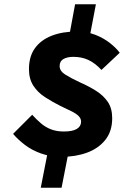

<svg xmlns="http://www.w3.org/2000/svg" viewBox="-20 -765 640 895"><path d="M268 -34Q215 -34 171.5 -49.5Q128 -65 95.5 -90Q63 -115 41 -141L130 -230Q150 -208 171 -190Q192 -172 218 -162Q244 -152 278 -152Q318 -152 338 -164Q358 -176 358 -198Q358 -212 347 -223.5Q336 -235 314 -246Q292 -257 262 -271Q224 -290 190 -312Q156 -334 135.5 -365.5Q115 -397 115 -443Q115 -502 143 -540.5Q171 -579 221 -598.5Q271 -618 336 -618Q386 -618 425 -602.5Q464 -587 493 -564Q522 -541 538 -519L453 -439Q423 -471 392 -485.5Q361 -500 322 -500Q294 -500 276 -490Q258 -480 258 -457Q258 -434 284 -417.5Q310 -401 353 -381Q394 -363 428 -341.5Q462 -320 482.5 -290Q503 -260 503 -214Q503 -153 471 -113Q439 -73 386 -53.5Q333 -34 268 -34ZM298 -572 330 -745H427L394 -572ZM170 110 210 -94H307L267 110Z"/></svg>

Font: Source Code Pro ExtraBold
Style: Italic
Weight: 800
Italic angle: -11°
Monospace: yes
Designer: Paul D. Hunt, Teo Tuominen
Foundry: Adobe Systems Incorporated
Version: Version 1.016;hotconv 1.0.116;makeotfexe 2.5.65601